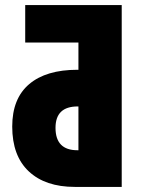

<svg xmlns="http://www.w3.org/2000/svg" viewBox="-20 -734 557 754"><path d="M274 0Q158 0 93 -61Q28 -122 28 -237Q28 -347 94.5 -403.5Q161 -460 284 -460H288V-567H79V-714H458V0ZM284 -144H288V-316H285Q198 -316 198 -232Q198 -144 284 -144Z"/></svg>

Font: Noto Sans ExtraCondensed Black
Style: Regular
Weight: 900
Width: 2
Designer: Monotype Design Team
Foundry: Monotype Imaging Inc.
Version: Version 2.013; ttfautohint (v1.8.4.7-5d5b)